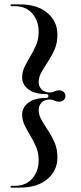

<svg xmlns="http://www.w3.org/2000/svg" viewBox="-20 -744 368 876"><path d="M201 -306Q201 -315 189.5 -315Q137.5 -315 109.2 -336.8Q81 -358.5 81 -391Q81 -416 92.5 -439.8Q104 -463.5 119 -488Q134 -512.5 145.2 -539.8Q156.5 -567 156.5 -599Q156.5 -649 127.2 -682.5Q98 -716 46.5 -716H33Q28 -716 28 -720Q28 -724 33 -724H70Q150 -724 196 -685.2Q242 -646.5 242 -586Q242 -548 229 -518.2Q216 -488.5 199.2 -463.2Q182.5 -438 169.5 -415.2Q156.5 -392.5 156.5 -369.5Q156.5 -349 170.2 -335.5Q184 -322 206.5 -322Q218.5 -322 228 -327Q237.5 -332 249 -332Q262.5 -332 270.5 -324.5Q278.5 -317 278.5 -306Q278.5 -295 270.5 -287.5Q262.5 -280 249 -280Q237.5 -280 228 -285Q218.5 -290 206.5 -290Q184 -290 170.2 -276.5Q156.5 -263 156.5 -242.5Q156.5 -219.5 169.5 -196.8Q182.5 -174 199.2 -148.8Q216 -123.5 229 -93.8Q242 -64 242 -26Q242 34.5 196 73.2Q150 112 70 112H33Q28 112 28 108Q28 104 33 104H46.5Q98 104 127.2 70.5Q156.5 37 156.5 -13Q156.5 -45 145.2 -72.2Q134 -99.5 119 -124Q104 -148.5 92.5 -172.2Q81 -196 81 -221Q81 -253.5 109.2 -275.2Q137.5 -297 189.5 -297Q201 -297 201 -306Z"/></svg>

Font: Fraunces 144pt S000
Style: Regular
Weight: 400
Version: Version 1.000; ttfautohint (v1.8.3)